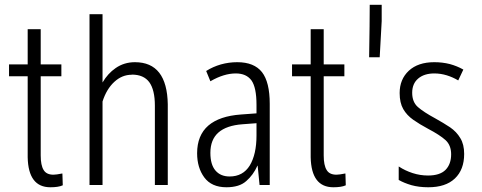

<svg xmlns="http://www.w3.org/2000/svg" viewBox="-20 -770 2006 799"><path d="M149.4 -648.4V-647V-502H233.9H235.4V-500.5V-454.1V-452.6H233.9H149.4V-123Q149.4 -82 161.6 -62.5Q172.9 -43.5 201.2 -43Q201.7 -43 202.1 -43Q213.9 -43 238.3 -47.9H239.7V-46.4L241.2 0V1L240.2 1.5Q222.7 9.3 189.5 9.3Q97.7 9.3 95.2 -115.7V-452.6H19H17.6V-454.1V-500.5V-502H19H95.2V-647V-648.4H96.7H147.9Z M406.7 -709.5V-426.8Q428.7 -464.4 461.4 -486.8Q496.6 -511.2 541.5 -511.2Q675.3 -511.2 678.2 -335.9V-1.5V0H677.2H626H624.5V-1.5V-330.1Q624.5 -396 601.1 -428.2Q577.6 -459.5 529.3 -459.5Q528.8 -459 528.3 -459Q487.8 -459 455.6 -429.2Q423.3 -399.4 406.7 -347.7V-1.5V0H405.3H353.5H352.5V-1.5V-709.5V-710.9H353.5H405.3H406.7Z M1047.4 -206.1V-257.3L989.3 -252.9Q922.4 -248 888.9 -218.5Q855.5 -189 855.5 -133.8Q855.5 -85 876.7 -60.3Q897.9 -35.6 935.5 -35.6Q991.2 -35.6 1019.5 -81.5Q1047.4 -127.9 1047.4 -206.1ZM899.4 -502Q932.6 -511.2 967.3 -511.2Q1037.6 -511.2 1070.3 -469.7Q1102.5 -428.2 1102.5 -337.9V-1V0H1101.1H1061H1060.1V-1L1052.2 -80.6H1051.3Q1034.2 -42 1004.9 -16.6Q990.2 -3.4 969.7 2.9Q948.7 9.3 922.4 9.3Q860.4 9.3 830.1 -31.7Q800.3 -72.3 800.3 -132.3Q800.3 -207 847.2 -247.6Q893.6 -287.1 982.4 -293.5L1047.4 -298.3V-334Q1047.4 -405.8 1026.4 -435.5Q1004.9 -464.4 961.4 -464.4Q912.1 -464.4 856.9 -432.6L856 -431.6L855 -433.1L838.4 -473.6L837.9 -474.6L838.9 -475.1Q865.7 -492.2 899.4 -502Z M1327.1 -648.4V-647V-502H1411.6H1413.1V-500.5V-454.1V-452.6H1411.6H1327.1V-123Q1327.1 -82 1339.4 -62.5Q1350.6 -43.5 1378.9 -43Q1379.4 -43 1379.9 -43Q1391.6 -43 1416 -47.9H1417.5V-46.4L1418.9 0V1L1418 1.5Q1400.4 9.3 1367.2 9.3Q1275.4 9.3 1272.9 -115.7V-452.6H1196.8H1195.3V-454.1V-500.5V-502H1196.8H1272.9V-647V-648.4H1274.4H1325.7Z M1568.4 -682.1 1560.1 -531.7H1516.1Q1518.6 -677.2 1518.6 -750H1568.4Z M1895.5 -195.3Q1911.6 -169.4 1911.6 -129.4Q1911.6 -64 1873 -27.3Q1853.5 -8.8 1825.9 0.2Q1798.3 9.3 1762.2 9.3Q1723.6 9.3 1691.9 0.5Q1660.6 -8.8 1639.6 -21L1639.2 -21.5V-22V-75.2V-77.1L1641.1 -76.2Q1665.5 -60.1 1696.8 -49.8Q1728 -39.6 1761.2 -39.6Q1810.5 -39.6 1834 -63Q1857.4 -86.9 1857.4 -127.9Q1857.4 -165.5 1834 -187Q1810.1 -208.5 1761.7 -233.9Q1726.1 -252.9 1699.7 -271.5Q1673.3 -290 1658.2 -315.9Q1643.1 -342.3 1643.1 -382.8Q1643.1 -439.9 1681.2 -475.6Q1719.7 -511.2 1787.1 -511.2H1787.6Q1821.3 -511.2 1852.1 -503.4Q1882.3 -495.1 1907.2 -481L1908.2 -480.5L1907.7 -479.5L1887.7 -437L1887.2 -435.5L1885.7 -436Q1864.3 -448.7 1839.4 -456.5Q1813.5 -464.4 1787.6 -464.4Q1745.1 -464.4 1720.2 -443.1Q1695.3 -421.9 1695.3 -383.8Q1695.3 -345.7 1718.8 -324.7Q1742.7 -303.7 1791.5 -277.3Q1825.7 -258.3 1853 -240.2Q1879.9 -221.7 1895.5 -195.3Z"/></svg>

Font: MAUL Condensed Light
Style: Light
Weight: 300
Designer: MAUL
Version: Version 2.137; 2017; ttfautohint (v1.8.3)